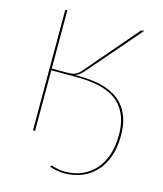

<svg xmlns="http://www.w3.org/2000/svg" viewBox="-128 -795 914 1077"><g transform="rotate(15 329.0 -256.0)"><path d="M271.5 -361Q308.5 -361 347.2 -357.8Q386 -354.5 422.8 -344.8Q459.5 -335 491.8 -317Q524 -299 548.2 -269.8Q572.5 -240.5 586.5 -198.5Q600.5 -156.5 600.5 -98.5Q600.5 -30 582 23Q563.5 76 530 112.2Q496.5 148.5 450 167.8Q403.5 187 348 187.5Q307 187.5 262 172.5Q262 171.5 262.5 171Q263 170.5 263 169.5Q264 168 264.5 166.2Q265 164.5 269 164.5Q274 164.5 280.5 166.5Q287 168.5 296.2 171Q305.5 173.5 318 175.5Q330.5 177.5 348 177.5Q401 177.5 445 159Q489 140.5 521 105.2Q553 70 570.8 18.8Q588.5 -32.5 588.5 -98.5Q588.5 -154.5 575 -195.2Q561.5 -236 538 -264.2Q514.5 -292.5 483.5 -309.8Q452.5 -327 417 -336.2Q381.5 -345.5 344 -348.8Q306.5 -352 270.5 -352H128V0H116V-700H128V-362H216.5Q230 -362 241 -363.2Q252 -364.5 261.8 -368.5Q271.5 -372.5 280.8 -379.8Q290 -387 300 -399L552.5 -693.5Q558 -700 567 -700H574L311.5 -396Q300 -383 289.2 -374.5Q278.5 -366 264 -361Z"/></g></svg>

Font: Lato 2
Style: Regular
Weight: 100
Designer: Lukasz Dziedzic with Adam Twardoch and Botio Nikoltchev
Foundry: tyPoland Lukasz Dziedzic
Version: Version 2.015; 2015-08-06; http://www.latofonts.com/